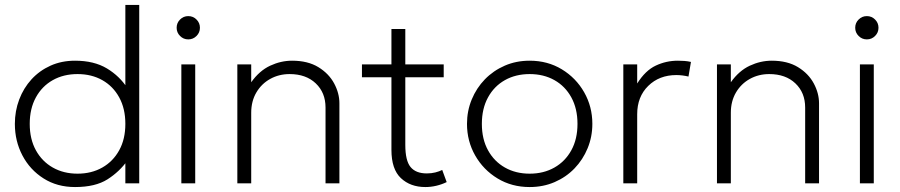

<svg xmlns="http://www.w3.org/2000/svg" viewBox="-20 -740 3632 775"><path d="M283 15Q210.5 15 155.8 -19.8Q101 -54.5 70.5 -112.5Q40 -170.5 40 -240Q40 -292 57.5 -338.2Q75 -384.5 107.2 -419.8Q139.5 -455 184 -475Q228.5 -495 283 -495Q359.5 -495 411.5 -463.8Q463.5 -432.5 495 -383L486 -371V-720H542V0H486V-106L495 -93Q463 -47.5 414 -16.2Q365 15 283 15ZM293 -39Q349.5 -39 393 -63.8Q436.5 -88.5 461.2 -133.5Q486 -178.5 486 -240Q486 -301.5 461.2 -346.8Q436.5 -392 393 -416.5Q349.5 -441 293 -441Q236.5 -441 193 -416.5Q149.5 -392 124.8 -346.8Q100 -301.5 100 -240Q100 -178.5 124.8 -133.5Q149.5 -88.5 193 -63.8Q236.5 -39 293 -39Z M712 0V-480H768V0ZM740 -581Q720.5 -581 706.8 -594.8Q693 -608.5 693 -628Q693 -647.5 706.8 -661.2Q720.5 -675 740 -675Q759.5 -675 773.2 -661.2Q787 -647.5 787 -628Q787 -608.5 773.2 -594.8Q759.5 -581 740 -581Z M938 0V-480H994V-408Q1027 -454.5 1070.5 -474.8Q1114 -495 1159 -495Q1222.5 -495 1265 -469Q1307.5 -443 1328.8 -403.2Q1350 -363.5 1350 -323V0H1294V-306Q1294 -366 1254.5 -403.5Q1215 -441 1149 -441Q1106 -441 1070.8 -421.5Q1035.5 -402 1014.8 -366.8Q994 -331.5 994 -285V0Z M1697 15Q1636.5 15 1598.2 -21Q1560 -57 1560 -135V-623H1616V-480H1771V-428H1616V-155Q1616 -91.5 1637.2 -65.8Q1658.5 -40 1702.5 -40Q1721.5 -40 1737.2 -44Q1753 -48 1765 -54L1783 -5Q1763.5 4.5 1741.2 9.8Q1719 15 1697 15ZM1441 -428V-480H1573V-428Z M2118 15Q2045.5 15 1988.2 -19.8Q1931 -54.5 1898 -112.5Q1865 -170.5 1865 -240Q1865 -292 1884 -338.2Q1903 -384.5 1937.2 -419.8Q1971.5 -455 2017.5 -475Q2063.5 -495 2118 -495Q2190.5 -495 2247.8 -460.2Q2305 -425.5 2338 -367.5Q2371 -309.5 2371 -240Q2371 -188 2352 -141.8Q2333 -95.5 2299 -60.2Q2265 -25 2218.8 -5Q2172.5 15 2118 15ZM2118 -39Q2174.5 -39 2218 -63.8Q2261.5 -88.5 2286.2 -133.5Q2311 -178.5 2311 -240Q2311 -301.5 2286.2 -346.8Q2261.5 -392 2218 -416.5Q2174.5 -441 2118 -441Q2061.5 -441 2018 -416.5Q1974.5 -392 1949.8 -346.8Q1925 -301.5 1925 -240Q1925 -178.5 1949.8 -133.5Q1974.5 -88.5 2018 -63.8Q2061.5 -39 2118 -39Z M2496 0V-480H2552V-403Q2585 -455.5 2627 -475.2Q2669 -495 2716 -495Q2729 -495 2742.8 -494Q2756.5 -493 2769 -490L2759 -431Q2746.5 -434 2734.2 -435.5Q2722 -437 2710 -437Q2641 -437 2596.5 -393.2Q2552 -349.5 2552 -279V0Z M2874 0V-480H2930V-408Q2963 -454.5 3006.5 -474.8Q3050 -495 3095 -495Q3158.5 -495 3201 -469Q3243.5 -443 3264.8 -403.2Q3286 -363.5 3286 -323V0H3230V-306Q3230 -366 3190.5 -403.5Q3151 -441 3085 -441Q3042 -441 3006.8 -421.5Q2971.5 -402 2950.8 -366.8Q2930 -331.5 2930 -285V0Z M3451 0V-480H3507V0ZM3479 -581Q3459.5 -581 3445.8 -594.8Q3432 -608.5 3432 -628Q3432 -647.5 3445.8 -661.2Q3459.5 -675 3479 -675Q3498.5 -675 3512.2 -661.2Q3526 -647.5 3526 -628Q3526 -608.5 3512.2 -594.8Q3498.5 -581 3479 -581Z"/></svg>

Font: Geologica Cursive Thin
Style: Regular
Weight: 250
Designer: Sindre Bremnes, Frode Helland
Foundry: Monokrom Skriftforlag AS
Version: Version 1.010;gftools[0.9.28]